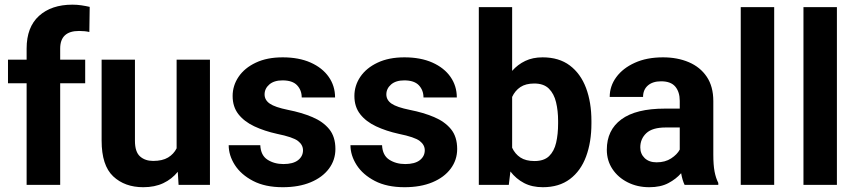

<svg xmlns="http://www.w3.org/2000/svg" viewBox="-20 -780 3612 810"><path d="M233.9 0H92.3V-428.7H13.7V-528.3H92.3V-575.2Q92.3 -665.5 144.5 -712.9Q196.8 -760.3 285.6 -760.3Q305.2 -760.3 323.2 -757.6Q341.3 -754.9 358.4 -751L356.9 -645Q338.9 -649.4 313.5 -649.4Q233.9 -649.4 233.9 -575.2V-528.3H339.4V-428.7H233.9Z M733.4 0 730 -55.2Q705.1 -24.4 668.9 -7.3Q632.8 9.8 584.5 9.8Q506.3 9.8 457.5 -36.1Q408.7 -82 408.7 -187V-528.3H549.3V-186Q549.3 -139.2 570.8 -120.1Q592.3 -101.1 626 -101.1Q665 -101.1 689 -115.5Q712.9 -129.9 725.1 -154.3V-528.3H865.7V0Z M1258.3 -146Q1258.3 -168.9 1237.1 -185.3Q1215.8 -201.7 1148.9 -215.3Q1095.2 -227.1 1052.7 -247.1Q1010.3 -267.1 985.8 -298.3Q961.4 -329.6 961.4 -375Q961.4 -418.9 986.6 -456.1Q1011.7 -493.2 1059.1 -515.6Q1106.4 -538.1 1172.4 -538.1Q1240.7 -538.1 1290.3 -516.1Q1339.8 -494.1 1366.7 -455.8Q1393.6 -417.5 1393.6 -368.7H1252.9Q1252.9 -399.4 1233.4 -420.2Q1213.9 -440.9 1171.9 -440.9Q1136.2 -440.9 1116.2 -423.6Q1096.2 -406.2 1096.2 -381.8Q1096.2 -357.9 1118.2 -342.8Q1140.1 -327.6 1195.3 -316.4Q1252.4 -305.2 1297.6 -286.1Q1342.8 -267.1 1368.9 -235.1Q1395 -203.1 1395 -151.4Q1395 -105 1367.7 -68.4Q1340.3 -31.7 1290.5 -11Q1240.7 9.8 1172.9 9.8Q1098.6 9.8 1047.9 -16.6Q997.1 -43 970.9 -83.7Q944.8 -124.5 944.8 -167.5H1078.1Q1080.1 -124.5 1108.6 -106.2Q1137.2 -87.9 1175.8 -87.9Q1216.3 -87.9 1237.3 -104.2Q1258.3 -120.6 1258.3 -146Z M1772 -146Q1772 -168.9 1750.7 -185.3Q1729.5 -201.7 1662.6 -215.3Q1608.9 -227.1 1566.4 -247.1Q1523.9 -267.1 1499.5 -298.3Q1475.1 -329.6 1475.1 -375Q1475.1 -418.9 1500.2 -456.1Q1525.4 -493.2 1572.8 -515.6Q1620.1 -538.1 1686 -538.1Q1754.4 -538.1 1804 -516.1Q1853.5 -494.1 1880.4 -455.8Q1907.2 -417.5 1907.2 -368.7H1766.6Q1766.6 -399.4 1747.1 -420.2Q1727.5 -440.9 1685.5 -440.9Q1649.9 -440.9 1629.9 -423.6Q1609.9 -406.2 1609.9 -381.8Q1609.9 -357.9 1631.8 -342.8Q1653.8 -327.6 1709 -316.4Q1766.1 -305.2 1811.3 -286.1Q1856.4 -267.1 1882.6 -235.1Q1908.7 -203.1 1908.7 -151.4Q1908.7 -105 1881.3 -68.4Q1854 -31.7 1804.2 -11Q1754.4 9.8 1686.5 9.8Q1612.3 9.8 1561.5 -16.6Q1510.7 -43 1484.6 -83.7Q1458.5 -124.5 1458.5 -167.5H1591.8Q1593.8 -124.5 1622.3 -106.2Q1650.9 -87.9 1689.5 -87.9Q1730 -87.9 1751 -104.2Q1772 -120.6 1772 -146Z M2475.1 -269.5V-259.3Q2475.1 -180.7 2452.6 -119.9Q2430.2 -59.1 2384.5 -24.7Q2338.9 9.8 2270 9.8Q2224.6 9.8 2190.9 -7.8Q2157.2 -25.4 2133.3 -56.6L2126.5 0H2000V-750H2140.6V-481Q2164.1 -507.8 2195.8 -522.9Q2227.5 -538.1 2269 -538.1Q2338.4 -538.1 2384 -503.7Q2429.7 -469.2 2452.4 -408.7Q2475.1 -348.1 2475.1 -269.5ZM2334.5 -259.3V-269.5Q2334.5 -312.5 2325.9 -348.4Q2317.4 -384.3 2295.7 -406Q2273.9 -427.7 2233.9 -427.7Q2197.8 -427.7 2175.3 -412.6Q2152.8 -397.5 2140.6 -371.1V-156.7Q2152.8 -130.4 2175.5 -115.5Q2198.2 -100.6 2234.9 -100.6Q2274.9 -100.6 2296.4 -121.3Q2317.9 -142.1 2326.2 -178Q2334.5 -213.9 2334.5 -259.3Z M2868.2 0Q2858.9 -19 2853.5 -49.3Q2832.5 -24.9 2799.8 -7.6Q2767.1 9.8 2719.2 9.8Q2668.9 9.8 2628.2 -10.7Q2587.4 -31.2 2563.7 -66.9Q2540 -102.5 2540 -148.4Q2540 -231.4 2601.6 -276.6Q2663.1 -321.8 2784.7 -321.8H2847.7V-354.5Q2847.7 -392.1 2828.9 -414.6Q2810.1 -437 2769 -437Q2733.4 -437 2713.1 -419.2Q2692.9 -401.4 2692.9 -371.1H2552.2Q2552.2 -416.5 2579.8 -454.3Q2607.4 -492.2 2658 -515.1Q2708.5 -538.1 2776.9 -538.1Q2837.9 -538.1 2886 -517.6Q2934.1 -497.1 2961.7 -456.1Q2989.3 -415 2989.3 -353.5V-127.4Q2989.3 -84 2994.6 -56.2Q3000 -28.3 3010.3 -8.3V0ZM2750 -95.2Q2786.1 -95.2 2811.5 -111.8Q2836.9 -128.4 2847.7 -148.9V-242.2H2788.6Q2732.4 -242.2 2706.8 -218.3Q2681.2 -194.3 2681.2 -158.2Q2681.2 -130.9 2699.7 -113Q2718.3 -95.2 2750 -95.2Z M3246.1 -750V0H3105V-750Z M3510.7 -750V0H3369.6V-750Z"/></svg>

Font: Vazirmatn UI
Style: Bold
Weight: 700
Designer: Saber Rastikerdar
Foundry: Saber Rastikerdar
Version: Version 33.003